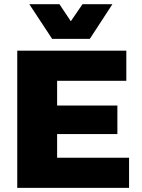

<svg xmlns="http://www.w3.org/2000/svg" viewBox="-20 -904 685 924"><path d="M63 0V-660.2H587.9V-515.1H254.9V-396H544.9V-258.8H254.9V-145H601.1V0ZM121.1 -883.8H266.1L320.8 -801.8L377 -883.8H521L412.1 -716.8H231Z"/></svg>

Font: Human Sans Black
Style: Regular
Weight: 800
Designer: Tim Radville
Foundry: Continuum
Version: Version 1.000;FEAKit 1.0